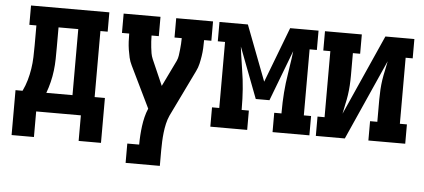

<svg xmlns="http://www.w3.org/2000/svg" viewBox="-50 -627 2100 950"><g transform="rotate(5 1000.0 -152.5)"><path d="M28 127V-96H63Q76 -123 84 -151Q92 -179 96.5 -208Q101 -237 102 -266.5Q103 -296 103 -325V-424H68V-520H457V-424H421V-96H472V127H361V0H139V127ZM181 -96H311V-424H213V-325Q213 -296 212.5 -267Q212 -238 208.5 -209Q205 -180 198 -151.5Q191 -123 181 -96Z M602 215V119H661Q661 96 662.5 73Q664 50 667 27Q670 4 675.5 -18.5Q681 -41 690 -62L590 -268Q581 -286 576.5 -305.5Q572 -325 569 -344.5Q566 -364 565 -384Q564 -404 564 -424H528V-520H711V-424H675Q675 -409 676 -394.5Q677 -380 678.5 -365.5Q680 -351 682.5 -336.5Q685 -322 691 -308L747 -180L810 -310Q816 -323 818 -337.5Q820 -352 821.5 -366.5Q823 -381 824 -395.5Q825 -410 825 -424H789V-520H972V-424H936Q936 -404 935 -384Q934 -364 931 -344.5Q928 -325 923.5 -305.5Q919 -286 910 -268L798 -37Q789 -17 784 5Q779 27 776.5 49Q774 71 773 93.5Q772 116 772 138V215Z M1004 0V-96H1040V-424H1004V-520H1145L1250 -245L1355 -520H1496V-424H1460V-96H1496V0H1313V-96H1349V-104Q1349 -152 1352.5 -199.5Q1356 -247 1364 -295L1369 -329Q1372 -349 1375 -368.5Q1378 -388 1380 -408L1284 -156H1216L1120 -408Q1122 -388 1125 -368.5Q1128 -349 1131 -329L1136 -295Q1144 -247 1147.5 -199.5Q1151 -152 1151 -104V-96H1187V0Z M1528 0V-96H1563V-424H1528V-520H1711V-424H1675V-312Q1675 -288 1673.5 -263.5Q1672 -239 1668.5 -215.5Q1665 -192 1659.5 -168Q1654 -144 1650 -121L1828 -520H1972V-424H1937V-96H1972V0H1789V-96H1825V-208Q1825 -232 1826.5 -256.5Q1828 -281 1831.5 -304.5Q1835 -328 1840.5 -352Q1846 -376 1850 -399L1672 0Z"/></g></svg>

Font: Iosevka Curly Slab
Style: Bold
Weight: 700
Monospace: yes
Designer: Belleve Invis
Foundry: Belleve Invis
Version: Version 22.1.2; ttfautohint (v1.8.4)